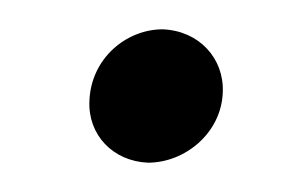

<svg xmlns="http://www.w3.org/2000/svg" viewBox="-20 -360 200 131"><path d="M81 -249C106 -249 131 -269 132 -297C133 -320 116 -339 91 -340C66 -340 42 -320 41 -291C40 -268 57 -250 81 -249Z"/></svg>

Font: Fixel Display Light
Style: Italic
Weight: 300
Italic angle: -10°
Designer: AlfaBravo + MacPaw
Foundry: Kyrylo Tkachov, Marchela Mozhyna, Serhii Makarenko, Maria Weinstein, Zakhar Kryvoshyya
Version: Version 1.210;Glyphs 3.2 (3217)